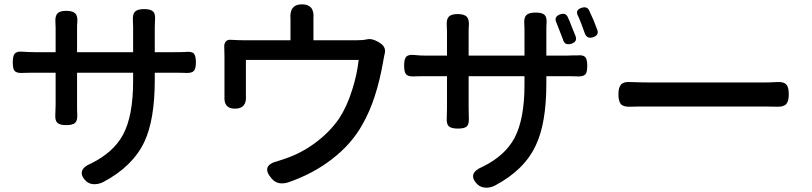

<svg xmlns="http://www.w3.org/2000/svg" viewBox="-20 -818 3753 887"><path d="M416 33Q393 33 378 19Q352 -6 359 -28Q365 -48 401 -63Q504 -114 548 -195Q595 -282 595 -443V-482H336V-335Q336 -302 337 -288Q338 -260 326.5 -250Q315 -240 286 -240Q257 -240 245.5 -250Q234 -260 235.5 -288Q237 -316 237 -335V-482H141Q99 -482 82 -481Q56 -480 47 -491Q39 -501 39 -530Q39 -560 48 -570Q58 -582 85 -579Q119 -577 141 -577H237V-690Q237 -707 236 -715Q234 -744 245.5 -756Q257 -768 286 -768Q316 -768 328 -755.5Q340 -743 337 -713Q336 -706 336 -690V-577H465H595V-691Q595 -713 594 -723Q592 -753 604 -764.5Q616 -776 646 -776Q676 -776 687.5 -764.5Q699 -753 696 -723Q695 -713 695 -691V-577H787Q822 -577 837 -578Q866 -581 875.5 -570.5Q885 -560 885 -530Q885 -501 876 -491Q867 -480 840 -481Q825 -482 788 -482H695V-449Q695 -265 647 -163Q593 -49 457 23Q437 33 416 33Z M1235 7Q1182 -54 1264 -74Q1268 -75 1276 -78Q1293 -83 1300 -86Q1371 -110 1435 -157Q1504 -208 1547 -271Q1583 -326 1607 -403Q1629 -471 1637 -541H1376H1116V-380Q1116 -378 1116 -376Q1121 -316 1065 -316Q1013 -316 1017 -373Q1017 -380 1017 -386V-558Q1017 -585 1016 -601Q1015 -617 1023.5 -626.5Q1032 -636 1048 -634Q1084 -632 1108 -632H1322V-717Q1322 -724 1322 -730Q1316 -798 1375 -798Q1434 -798 1428 -732Q1428 -725 1428 -717V-632H1626Q1658 -632 1674 -636Q1698 -642 1728 -624L1736 -619Q1767 -599 1756 -565Q1755 -560 1753 -550Q1751 -538 1750 -533Q1719 -356 1656 -246Q1606 -154 1515 -84Q1427 -15 1310 25Q1262 39 1235 7Z M2224 49Q2201 48 2186 34Q2160 9 2167 -13Q2174 -33 2210 -48Q2312 -98 2356 -179Q2403 -266 2403 -426V-466H2145V-319Q2145 -286 2146 -271Q2147 -243 2136 -233.5Q2125 -224 2096 -224Q2065 -224 2053.5 -234.5Q2042 -245 2044 -274Q2045 -288 2045 -319V-466H1949Q1908 -466 1891 -465Q1865 -464 1856 -475Q1847 -485 1847 -514Q1847 -545 1856 -555Q1866 -567 1894 -564Q1920 -561 1949 -561H2045V-673Q2045 -692 2044 -701Q2042 -729 2053.5 -741Q2065 -753 2094 -753Q2124 -753 2136 -741Q2148 -729 2146 -699Q2145 -691 2145 -673V-561H2274H2403V-674Q2403 -698 2402 -708Q2400 -737 2412 -748.5Q2424 -760 2455 -760Q2484 -760 2495.5 -749.5Q2507 -739 2505 -711Q2504 -700 2504 -674V-561H2595Q2606 -561 2625 -562Q2640 -562 2646 -562Q2674 -565 2683.5 -554.5Q2693 -544 2693 -514.5Q2693 -485 2685 -475Q2675 -464 2648 -465Q2633 -466 2596 -466H2504V-432Q2504 -248 2455 -146Q2402 -32 2265 40Q2244 50 2224 49ZM2582 -632Q2581 -634 2580 -638Q2560 -691 2550 -715Q2538 -741 2568 -752Q2594 -760 2603 -739Q2610 -725 2622 -693Q2630 -674 2639 -651Q2648 -625 2620 -616Q2590 -607 2582 -632ZM2682 -663Q2681 -667 2678 -674Q2670 -696 2666 -707Q2663 -715 2656 -732Q2652 -741 2650 -745Q2636 -772 2667 -782Q2693 -790 2702 -769Q2723 -726 2739 -681Q2749 -656 2720 -646Q2692 -637 2682 -663Z M3570 -325Q3552 -326 3515 -326H3248H2982Q2918 -326 2890 -325Q2860 -324 2848.5 -337Q2837 -350 2837 -382Q2837 -414 2849 -427.5Q2861 -441 2892 -439Q2948 -437 2982 -437H3514Q3536 -437 3570 -439Q3601 -441 3613 -427Q3624 -415 3624 -382.5Q3624 -350 3612 -337Q3600 -324 3570 -325Z"/></svg>

Font: GenSenRounded TW M
Style: Regular
Weight: 500
Version: Version 1.501;PS 1;hotconv 16.6.51;makeotf.lib2.5.65220